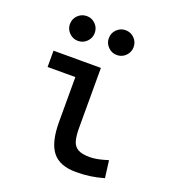

<svg xmlns="http://www.w3.org/2000/svg" viewBox="-135 -838 857 952"><g transform="rotate(20 293.0 -362.5)"><path d="M373 9.8Q286.6 9.8 248.3 -39.1Q210 -87.9 210 -195.3V-517.6H313.5V-200.2Q313.5 -159.2 320.8 -133.3Q328.1 -107.4 349.4 -95.2Q370.6 -83 412.1 -83Q450.2 -83 507.8 -101.6L519.5 -10.7Q481.9 0 447.3 4.9Q412.6 9.8 373 9.8ZM63.5 -431.6V-517.6H218.8V-431.6ZM365.2 -604.5Q338.4 -604.5 319.1 -623.8Q299.8 -643.1 299.8 -669.9Q299.8 -697.3 319.1 -716.3Q338.4 -735.4 365.2 -735.4Q392.6 -735.4 411.6 -716.3Q430.7 -697.3 430.7 -669.9Q430.7 -643.1 411.6 -623.8Q392.6 -604.5 365.2 -604.5ZM160.2 -604.5Q133.3 -604.5 114 -623.8Q94.7 -643.1 94.7 -669.9Q94.7 -697.3 114 -716.3Q133.3 -735.4 160.2 -735.4Q187.5 -735.4 206.5 -716.3Q225.6 -697.3 225.6 -669.9Q225.6 -643.1 206.5 -623.8Q187.5 -604.5 160.2 -604.5Z"/></g></svg>

Font: Cascadia Mono
Style: Regular
Weight: 400
Monospace: yes
Designer: Aaron Bell
Foundry: Saja Typeworks
Version: Version 2102.003